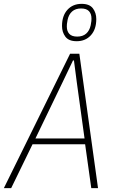

<svg xmlns="http://www.w3.org/2000/svg" viewBox="-40 -977 603 997"><path d="M434 0 402 -228H129L18 0H-20L324 -698H372L469 0ZM359 -548 344 -663H339L284 -548L144 -258H399ZM358 -763Q317 -763 299.5 -786.5Q282 -810 282 -842Q282 -895 310 -926Q338 -957 384 -957Q425 -957 442.5 -933.5Q460 -910 460 -878Q460 -825 432 -794Q404 -763 358 -763ZM361 -787Q390 -787 407.5 -802.5Q425 -818 431 -846Q434 -860 434.5 -868Q435 -876 435 -881Q435 -905 422 -919Q409 -933 381 -933Q352 -933 334.5 -917.5Q317 -902 311 -874Q308 -860 307.5 -852Q307 -844 307 -839Q307 -815 320 -801Q333 -787 361 -787Z"/></svg>

Font: IBM Plex Sans Cond ExtLt
Style: Italic
Weight: 200
Width: 3
Italic angle: -11°
Designer: Mike Abbink, Paul van der Laan, Pieter van Rosmalen
Foundry: Bold Monday
Version: Version 1.3